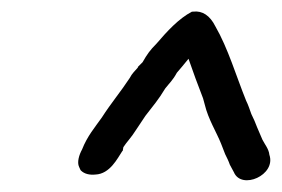

<svg xmlns="http://www.w3.org/2000/svg" viewBox="-20 -701 485 330"><path d="M116 -414C118 -410 118 -409 119 -408C125 -402 134 -400 144 -401C169 -402 182 -429 190 -441L191 -442L192 -448C197 -456 206 -465 214 -478L230 -502C243 -519 252 -529 264 -549C271 -558 277 -563 284 -576C290 -583 296 -590 304 -600C312 -577 320 -555 329 -532L332 -521C338 -496 352 -474 360 -454L367 -436C370 -430 373 -424 375 -418L382 -405C395 -374 455 -400 443 -435C442 -445 435 -453 431 -461L422 -482C419 -490 416 -497 412 -505C409 -513 407 -520 403 -528C386 -570 372 -618 350 -656C341 -674 328 -683 312 -681H310C287 -669 267 -647 249 -626C238 -615 233 -608 225 -594L217 -586V-585C212 -579 207 -575 203 -567C188 -544 171 -524 155 -499C143 -482 130 -467 121 -444C116 -435 112 -422 116 -414Z"/></svg>

Font: Scribbler
Style: BdIta
Weight: 700
Designer: Mew Too
Foundry: Cannot Into Space Fonts
Version: Version 1.001